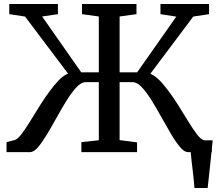

<svg xmlns="http://www.w3.org/2000/svg" viewBox="-20 -763 1096 963"><path d="M955.3 180Q954 159.8 951.5 136.2Q949.1 112.6 946.2 88.4Q943.3 64.1 940.6 41.4Q938 18.7 936.5 0L905.5 -59H1046.8Q1044.7 -39 1042.2 -14.9Q1039.7 9.2 1037.1 35.1Q1034.5 61 1031.7 86.8Q1028.9 112.6 1026.3 136.5Q1023.8 160.4 1021.4 180ZM12.8 0V-50L53 -60.4Q67.5 -64 87.2 -89.6Q106.8 -115.1 130.2 -153.1Q153.6 -191 179.6 -232.9Q205.7 -274.9 233.1 -310.9Q251.8 -335.7 270.4 -355.8Q289 -375.9 308.2 -387.4Q327.4 -398.9 347.2 -397.5L352.5 -352.4L105.6 -680L26.5 -692V-743H270.5V-692L191.4 -680.3L387.4 -400.3H475.6V-680.3L391.3 -692V-743H664.5V-692L579.9 -680.3V-400.3H667.9L864.1 -679.6L784.8 -692V-743H1028.6V-692L949.3 -680L703.8 -352.8L707.8 -397.4Q722.3 -398.3 736.8 -391.9Q751.3 -385.5 765.8 -373.3Q780.4 -361.1 794.4 -345Q808.4 -328.9 822.3 -310.6Q849.6 -274.4 875.8 -232.4Q901.9 -190.5 925.1 -152.7Q948.2 -115 967.7 -89.5Q987.3 -64 1001.8 -60.4L1042.7 -50V0H922.4Q904.5 0 883 -25.4Q861.4 -50.9 837.9 -90.7Q814.4 -130.6 789.5 -175.5Q764.7 -220.4 739.9 -260.3Q715.1 -300.2 691.2 -325.6Q667.2 -351 645 -351H579.9V-60.3L667.5 -49V0H388.2V-50L475.6 -59.5V-351H409.4Q387.6 -351 363.8 -325.6Q339.9 -300.2 315 -260.3Q290.1 -220.4 265.3 -175.5Q240.5 -130.6 216.7 -90.7Q192.9 -50.9 171.3 -25.4Q149.6 0 130.9 0Z"/></svg>

Font: Merriweather 7pt Light
Style: Regular
Weight: 300
Designer: Eben Sorkin
Foundry: Eben Sorkin
Version: Version 2.200;gftools[0.9.31]